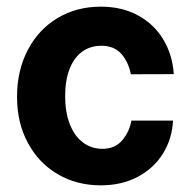

<svg xmlns="http://www.w3.org/2000/svg" viewBox="-20 -547 580 577"><path d="M502.2 -324.2 373.2 -323.8Q366.1 -360.8 344.6 -385.1Q323 -409.5 285 -409.5Q251.6 -409.5 227.1 -391.8Q202.5 -374.1 189.1 -339.8Q175.8 -305.5 175.8 -258Q175.8 -209.5 189.8 -173.8Q203.9 -138 229.2 -118.9Q254.6 -99.8 287.8 -99.8Q325.8 -99.8 347.4 -125.5Q369.1 -151.2 374.8 -184.5H500Q497.1 -129.4 469.5 -85.1Q441.9 -40.9 393.6 -15.4Q345.4 10 283 10Q210.6 10 153.4 -23.6Q96.1 -57.2 63.7 -117.7Q31.2 -178.1 31.2 -256Q31.2 -334.8 63.3 -396.4Q95.4 -458.1 152.7 -492.6Q210 -527 283 -527Q346.9 -527 395.3 -500.4Q443.8 -473.8 471.2 -427.6Q498.6 -381.4 502.2 -324.2Z"/></svg>

Font: Public Sans VF
Style: Regular
Weight: 400
Designer: Pablo Impallari, Rodrigo Fuenzalida (Modified by Dan O. Williams and USWDS)
Version: Version 1.003